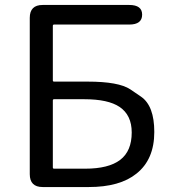

<svg xmlns="http://www.w3.org/2000/svg" viewBox="-20 -754 688 774"><path d="M152 0Q100 0 100 -52V-682Q100 -734 152 -734H501Q553 -734 553 -695Q553 -655 501 -655H198Q193 -655 193 -650V-430Q193 -425 198 -425H334Q458 -425 505 -394Q527 -379 549 -364Q602 -327 602 -222Q602 -111 530 -54Q463 0 338 0ZM193 -79Q193 -74 198 -74H323Q418 -74 464.5 -109.5Q511 -145 511 -220Q511 -290 462 -323Q416 -354 320 -354H198Q193 -354 193 -349Z"/></svg>

Font: Resource Han Rounded HK
Style: Regular
Weight: 400
Designer: Cyano Hao (round all glyphs); Ryoko NISHIZUKA  (kana, bopomofo & ideographs); Paul D. Hunt (Latin, Greek & Cyrillic); Sa
Foundry: Cyano Hao
Version: 0.990